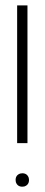

<svg xmlns="http://www.w3.org/2000/svg" viewBox="-20 -704 169 727"><path d="M39.1 -22.5Q39.1 -41 56.6 -46.9Q61.5 -47.9 64.5 -47.9Q83 -47.9 88.9 -30.3Q89.8 -25.4 89.8 -22.5Q89.8 -3.9 72.3 2Q67.4 2.9 64.5 2.9Q45.9 2.9 40 -14.6Q39.1 -19.5 39.1 -22.5ZM44.9 -162.1V-683.6H84V-162.1Z"/></svg>

Font: Post No Bills Colombo Light
Style: Regular
Weight: 300
Designer: Kosala Senevirathne, Siva Puranthara, Lasantha Premarathna, Tharique Azeez
Foundry: Mooniak
Version: Version 1.220 ; ttfautohint (v1.6)